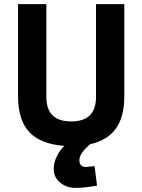

<svg xmlns="http://www.w3.org/2000/svg" viewBox="-20 -700 694 936"><path d="M586 -680H448V-227Q448 -108 327 -108Q206 -108 206 -227V-680H68V-230Q68 -114 124 -55Q179 3 294 11Q273 30 258 61Q242 90 242 124Q242 165 273 190Q304 216 349 216Q389 216 453 205L441 110L399 114Q367 114 367 80Q367 47 420 3Q505 -17 545 -73Q586 -131 586 -230Z"/></svg>

Font: Online Auction - Bold
Style: Bold
Weight: 500
Designer: Mohamed Mostafa, the designer of Online Auction
Foundry: Kief Type Foundry
Version: ""